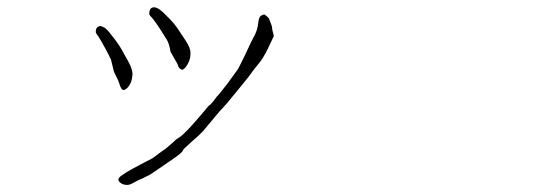

<svg xmlns="http://www.w3.org/2000/svg" viewBox="-20 -476 1540 533"><path d="M375 19.5Q366.2 22.5 354.5 29.3Q343.8 35.2 340.8 36.1Q334 38.1 329.1 37.1Q320.3 36.1 315.4 32.2Q308.6 27.3 308.6 22.9Q308.6 18.6 315.4 12.7Q316.4 11.7 333 1Q337.9 -2 346.7 -6.8Q397.5 -34.2 402.3 -36.1Q417 -46.9 431.6 -57.6Q441.4 -63.5 442.4 -65.4Q442.4 -65.4 462.9 -83Q467.8 -87.9 468.8 -88.9Q472.7 -90.8 480.5 -96.7Q495.1 -106.4 538.1 -157.2Q559.6 -182.6 560.5 -183.6Q561.5 -183.6 562.5 -183.6Q561.5 -183.6 563.5 -185.5Q570.3 -191.4 582 -208Q585.9 -210.9 612.3 -245.1L640.6 -284.2Q641.6 -285.2 660.2 -323.2Q680.7 -367.2 682.6 -370.1Q692.4 -386.7 695.3 -402.3Q696.3 -411.1 698.2 -420.9Q700.2 -425.8 700.2 -426.8Q701.2 -430.7 707 -433.6Q712.9 -436.5 714.8 -435.5Q723.6 -428.7 726.6 -424.8Q736.3 -400.4 735.4 -399.4Q734.4 -397.5 740.2 -376Q721.7 -335 710.9 -317.4Q705.1 -307.6 695.3 -295.9Q685.5 -284.2 677.7 -273.4Q676.8 -270.5 645.5 -232.4Q614.3 -194.3 609.4 -188.5Q604.5 -183.6 587.9 -165Q548.8 -118.2 543.9 -112.3Q531.2 -98.6 514.6 -85Q493.2 -65.4 490.2 -62.5Q488.3 -59.6 486.3 -55.7Q483.4 -52.7 479.5 -48.8Q465.8 -38.1 445.3 -24.4Q442.4 -22.5 408.2 1Q404.3 3.9 396.5 8.8ZM288.1 -310.5Q281.2 -325.2 272.5 -341.3Q263.7 -357.4 257.8 -367.2Q252 -377 248 -381.8Q245.1 -385.7 246.1 -390.6Q246.1 -395.5 248.5 -398.4Q251 -401.4 253.9 -402.8Q256.8 -404.3 260.7 -403.3Q264.6 -402.3 271.5 -398.4Q277.3 -393.6 282.7 -387.2Q288.1 -380.9 298.8 -366.7Q309.6 -352.5 316.4 -340.8Q323.2 -329.1 335.9 -305.7Q348.6 -283.2 347.7 -269Q346.7 -254.9 342.8 -246.1Q338.9 -237.3 334 -232.4Q329.1 -227.5 325.2 -226.6Q318.4 -223.6 313.5 -237.3Q308.6 -252 306.6 -255.9Q295.9 -277.3 295.9 -278.3Q289.1 -307.6 288.1 -310.5ZM443.4 -365.2Q441.4 -368.2 428.7 -388.7Q415 -410.2 408.2 -418.9Q401.4 -427.7 397.5 -431.6Q393.6 -435.5 394.5 -440.4Q394.5 -445.3 396.5 -449.2Q398.4 -453.1 401.9 -454.6Q405.3 -456.1 409.7 -455.6Q414.1 -455.1 420.9 -451.2Q427.7 -446.3 433.6 -440.9Q439.5 -435.5 451.7 -422.9Q463.9 -410.2 471.7 -398.9Q479.5 -387.7 494.1 -365.2Q508.8 -343.8 508.8 -329.6Q508.8 -315.4 504.9 -306.2Q501 -296.9 496.6 -291Q492.2 -285.2 488.3 -283.2Q486.3 -281.2 481.4 -284.2Q476.6 -287.1 474.6 -293Q472.7 -299.8 462.9 -315.4Q454.1 -331.1 453.1 -333Q450.2 -353.5 443.4 -365.2Z"/></svg>

Font: ToneOZ-Zhuyin-Tsuipita-TC
Style: Regular
Weight: 400
Designer: ÂÆ£ÂøóÂáåJeffrey Xuan(jeffreyx@gmail.com, ToneOZ.com) ÈòøÂù§(cjkFonts)
Foundry: ToneOZ
Version: Version 0.240710